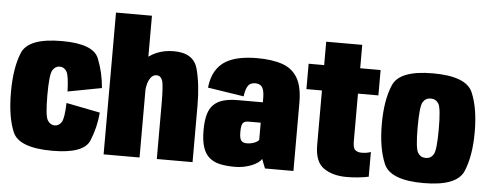

<svg xmlns="http://www.w3.org/2000/svg" viewBox="-51 -918 2700 1059"><g transform="rotate(5 1299.0 -389.0)"><path d="M268 5Q442 5 473 -70.8Q504 -146.5 510.5 -227.5L323 -264.5Q320.5 -180.5 306.5 -158Q292.5 -135.5 268 -135.5Q244.5 -135.5 229.2 -159.5Q214 -183.5 214 -297Q214 -412.5 229 -436.8Q244 -461 268 -461Q293 -461 306.8 -438.5Q320.5 -416 323 -328L510.5 -363.5Q504 -448.5 473 -525.5Q442 -602.5 268 -602.5Q83 -602.5 47.8 -517.5Q12.5 -432.5 12.5 -297Q12.5 -160 47.8 -77.5Q83 5 268 5Z M551.5 0H750.5V-785H551.5ZM846 0H1044V-312.5Q1044 -428.5 1021.2 -514.5Q998.5 -600.5 888.5 -600.5Q783.5 -600.5 717.2 -528.2Q651 -456 651 -361L748.5 -338Q748.5 -398.5 764 -429.2Q779.5 -460 804.5 -460Q827.5 -460 836.8 -435Q846 -410 846 -306Z M1279 5.5Q1305 5.5 1328.8 0.5Q1352.5 -4.5 1372 -12.5Q1391.5 -20.5 1405.2 -30.5Q1419 -40.5 1425 -51L1445 0H1602.5V-377Q1602.5 -465.5 1574.2 -514.2Q1546 -563 1489.8 -582.8Q1433.5 -602.5 1348.5 -602.5Q1298 -602.5 1254 -594Q1210 -585.5 1176.2 -565.5Q1142.5 -545.5 1120.8 -509Q1099 -472.5 1093 -417L1293 -386Q1297.5 -419 1305.8 -435.8Q1314 -452.5 1325.2 -458Q1336.5 -463.5 1349 -463.5Q1366 -463.5 1377.5 -457.2Q1389 -451 1395.2 -433.5Q1401.5 -416 1401.5 -382V-362.5H1264Q1217.5 -362.5 1184.2 -353.2Q1151 -344 1129.8 -323.2Q1108.5 -302.5 1098.8 -267.8Q1089 -233 1089 -181Q1089 -124 1100.8 -87.5Q1112.5 -51 1136.5 -30.5Q1160.5 -10 1195.8 -2.2Q1231 5.5 1279 5.5ZM1333 -129.5Q1323.5 -129.5 1315.8 -132Q1308 -134.5 1302.5 -140.5Q1297 -146.5 1294.5 -158.2Q1292 -170 1292 -190Q1292 -210.5 1294.8 -222.8Q1297.5 -235 1303 -240.5Q1308.5 -246 1317 -247.8Q1325.5 -249.5 1336 -249.5H1399.5V-154Q1394.5 -147 1383.5 -141.2Q1372.5 -135.5 1359.2 -132.5Q1346 -129.5 1333 -129.5Z M1896.5 7.5Q1960 7.5 2019 -4.5V-141.5Q1996.5 -133 1968.5 -133Q1946 -133 1933 -143.8Q1920 -154.5 1920 -192V-456H2033V-596.5H1920V-726H1720.5V-596.5H1634.5V-456H1720.5V-154Q1720.5 -61.5 1770 -27Q1819.5 7.5 1896.5 7.5Z M2322.5 4Q2507 4 2543.5 -82.2Q2580 -168.5 2580 -300.5Q2580 -433 2543.5 -518.2Q2507 -603.5 2322.5 -603.5Q2138.5 -603.5 2102 -518.2Q2065.5 -433 2065.5 -300.5Q2065.5 -168.5 2102 -82.2Q2138.5 4 2322.5 4ZM2322.5 -135Q2294.5 -135 2279.2 -159.5Q2264 -184 2264 -300Q2264 -416 2279.2 -440Q2294.5 -464 2322.5 -464Q2351 -464 2366 -440Q2381 -416 2381 -300Q2381 -184 2366 -159.5Q2351 -135 2322.5 -135Z"/></g></svg>

Font: Anybody Condensed Black
Style: Regular
Weight: 900
Width: 3
Designer: Tyler Finck
Foundry: Etcetera Type Company
Version: Version 1.113;gftools[0.9.25]